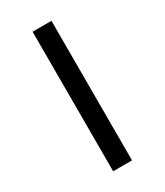

<svg xmlns="http://www.w3.org/2000/svg" viewBox="-241 -927 1021 1189"><g transform="rotate(-30 270.0 -333.0)"><path d="M201 -832H336V166H201Z"/></g></svg>

Font: Noto Sans Devanagari UI Black
Style: Regular
Weight: 900
Designer: Jelle Bosma - Monotype Design Team
Foundry: Monotype Imaging Inc.
Version: Version 2.003; ttfautohint (v1.8.4.7-5d5b)